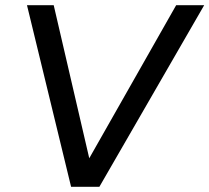

<svg xmlns="http://www.w3.org/2000/svg" viewBox="-20 -720 807 740"><path d="M84 -700H187L324 -110L659 -700H767L363 0H254Z"/></svg>

Font: Oak Sans Medium
Style: Italic
Weight: 500
Italic angle: -9.49998°
Foundry: Erik Kennedy, Walven
Version: Version 1.000